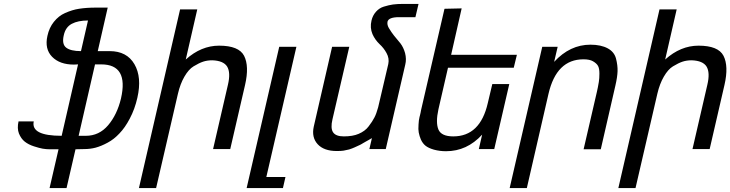

<svg xmlns="http://www.w3.org/2000/svg" viewBox="-20 -764 3743 984"><path d="M307 -584Q296 -538 319 -520Q342 -502 395 -502L431 -659Q380 -659 348 -642Q316 -625 307 -584ZM467 -434 383 -68H420Q488 -68 534 -122Q580 -176 600 -259Q640 -434 499 -434ZM359 -433Q286 -433 247 -473Q208 -513 223 -580Q232 -622 256 -652Q281 -683 313 -697Q351 -714 385 -719Q423 -725 470 -725H532L481 -502H542Q630 -502 669 -435Q708 -368 684 -263Q671 -205 645 -156Q621 -110 592 -80Q564 -50 532 -33Q499 -15 469 -7Q442 0 412 0L367 1L321 200H234L280 1H233Q218 1 199 -2Q182 -5 154 -14Q126 -23 107 -38Q88 -53 77 -80Q67 -106 75 -142H153Q145 -105 180.5 -86.5Q216 -68 296 -68L380 -434Z M1068 -455Q1042 -455 1021 -448Q1000 -441 972 -424Q947 -409 925 -371Q904 -335 892 -284L780 200H692L903 -716H991L932 -459Q1011 -530 1103 -530Q1204 -530 1231 -478Q1258 -425 1236 -329L1160 0H1072L1148 -329Q1163 -392 1144 -423Q1125 -453 1068 -455Z M1443 143 1430 200H1244L1411 -524H1499L1345 143Z M1970 -436Q1976 -465 1961 -492Q1947 -518 1925 -538Q1902 -560 1889 -589Q1875 -622 1884 -659Q1890 -685 1907 -704Q1924 -723 1947 -730Q1973 -738 1994 -741Q2016 -744 2048 -744H2125L2109 -676H2025Q1972 -676 1966 -653Q1963 -637 1973 -620Q1987 -597 1999 -582Q2021 -556 2032 -542Q2048 -521 2056 -492Q2064 -461 2057 -433L1957 0H1873L1886 -56Q1884 -55 1879.5 -52.5Q1875 -50 1867.5 -45.5Q1860 -41 1854 -38Q1848 -35 1841 -30.5Q1834 -26 1830 -24Q1826 -22 1824 -21Q1814 -17 1798 -9Q1785 -3 1769 2Q1760 4 1741 8Q1730 10 1706 10Q1640 10 1608 -25Q1576 -60 1588 -115L1682 -524H1770L1684 -153Q1673 -107 1687 -86Q1701 -65 1742 -65Q1788 -65 1818 -78Q1851 -92 1869 -116Q1889 -142 1899 -162Q1909 -181 1918 -214Z M2303 -65Q2441 -65 2480 -236L2503 -333H2590L2513 0H2434L2451 -74Q2373 11 2266 11Q2233 11 2204 3Q2176 -5 2161 -17Q2146 -29 2137 -49Q2130 -65 2126 -85Q2123 -100 2125 -126Q2126 -148 2130 -164Q2131 -167 2132.5 -173.5Q2134 -180 2135.5 -186.5Q2137 -193 2138 -200L2258 -719L2346 -721L2292 -483H2629L2613 -417H2276L2227 -204Q2212 -136 2227 -100Q2242 -65 2303 -65Z M2970 -460Q2832 -460 2791 -283L2680 200H2592L2759 -524H2838L2820 -447Q2901 -535 3006 -535Q3060 -535 3095 -516Q3128 -498 3137 -464Q3146 -429 3145 -399Q3144 -369 3134 -326L3059 1H2971L3039 -293Q3044 -314 3049 -344Q3052 -362 3052 -387Q3052 -413 3045 -426Q3038 -439 3019 -450Q3002 -460 2970 -460Z M3525 -455Q3499 -455 3478 -448Q3457 -441 3429 -424Q3404 -409 3382 -371Q3361 -335 3349 -284L3237 200H3149L3360 -716H3448L3389 -459Q3468 -530 3560 -530Q3661 -530 3688 -478Q3715 -425 3693 -329L3617 0H3529L3605 -329Q3620 -392 3601 -423Q3582 -453 3525 -455Z"/></svg>

Font: Miedinger
Style: Italic
Weight: 400
Italic angle: -13°
Version: Version 001.000